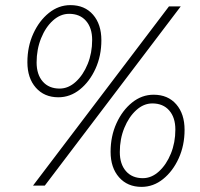

<svg xmlns="http://www.w3.org/2000/svg" viewBox="-20 -725 783 750"><path d="M208 -345Q153 -345 120 -382.5Q87 -420 87 -482Q87 -543 110 -593.5Q133 -644 171 -674.5Q209 -705 255 -705Q311 -705 343.5 -667.5Q376 -630 376 -568Q376 -507 353 -456.5Q330 -406 292 -375.5Q254 -345 208 -345ZM213 -379Q247 -379 276 -405.5Q305 -432 322.5 -475Q340 -518 340 -569Q340 -616 316 -643.5Q292 -671 250 -671Q216 -671 187 -645Q158 -619 140.5 -575.5Q123 -532 123 -481Q123 -434 147 -406.5Q171 -379 213 -379ZM109 0 640 -700H686L155 0ZM533 5Q478 5 445 -32.5Q412 -70 412 -132Q412 -193 435 -243.5Q458 -294 496 -324.5Q534 -355 580 -355Q636 -355 668.5 -317.5Q701 -280 701 -218Q701 -157 678 -106.5Q655 -56 617 -25.5Q579 5 533 5ZM538 -29Q572 -29 601 -55.5Q630 -82 647.5 -125Q665 -168 665 -219Q665 -266 641 -293.5Q617 -321 575 -321Q541 -321 512 -294.5Q483 -268 465.5 -225Q448 -182 448 -131Q448 -84 472 -56.5Q496 -29 538 -29Z"/></svg>

Font: Red Hat Display
Style: Italic
Weight: 300
Italic angle: -12°
Designer: Pentagram, MCKL
Foundry: Pentagram, MCKL
Version: Version 1.023